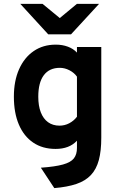

<svg xmlns="http://www.w3.org/2000/svg" viewBox="-20 -752 617 985"><path d="M258.6 213 189.6 108.4Q262.7 103.2 302.9 92Q343.2 80.8 359 60.5Q374.8 40.1 374.8 7V-30.2Q336 12 265 12Q198.4 12 150.5 -20.3Q102.6 -52.6 76.9 -112.7Q51.2 -172.8 51.2 -256Q51.2 -336.9 77.9 -396.9Q104.6 -456.9 152.8 -489.9Q201.1 -523 266.2 -523Q300.2 -523 328.2 -512.5Q356.3 -502 374.8 -482.2V-511H499.6V-45.8Q499.6 21.9 487.1 69Q474.5 116.1 446.3 146.1Q418.1 176 372 191.7Q325.8 207.4 258.6 213ZM285.4 -107.4Q311.8 -107.4 335.1 -119.6Q358.4 -131.8 374.8 -153V-358.8Q360.8 -378.7 336.5 -391.4Q312.1 -404 287.2 -404Q233.2 -404 204.8 -366.2Q176.4 -328.4 176.4 -256Q176.4 -208.9 189.3 -175.8Q202.2 -142.6 226.6 -125Q250.9 -107.4 285.4 -107.4ZM227.3 -576 84.3 -732H198.5L286.7 -659.4L374.3 -732H488.1L344.5 -576Z"/></svg>

Font: Overpass
Style: Regular
Weight: 400
Designer: Delve Withrington, Dave Bailey, Thomas Jockin
Foundry: Delve Fonts LLC
Version: Version 4.000